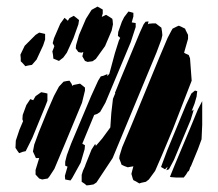

<svg xmlns="http://www.w3.org/2000/svg" viewBox="-20 -551 662 583"><path d="M299 -411 271 -372 261 -365 246 -363 238 -366 230 -380 232 -388 233 -393 227 -391 218 -393 210 -404 211 -414 220 -445 241 -494 258 -521 276 -531 285 -526 292 -522V-510L289 -500L292 -501L302 -506L312 -500L321 -494L322 -489L323 -477L319 -458ZM225 -57 199 -10 194 -3 178 -6 177 -17 185 -45 178 -48V-60L183 -80L196 -115L257 -260L278 -306L286 -319L294 -321L306 -326V-320L312 -327L329 -390L341 -428L345 -436L338 -442L339 -454L350 -485L357 -499L370 -516L378 -514L385 -512V-501L380 -483L392 -481V-469L377 -423L300 -239L284 -211L275 -205L266 -202L230 -115L231 -114L238 -110L237 -98ZM203 -435 183 -391 172 -376 159 -366 147 -371 142 -373 141 -384 139 -395 143 -405 145 -411 140 -420 144 -435 163 -479 176 -497 186 -488 191 -496 204 -503 213 -496 220 -490 218 -477ZM455 -391 322 -71 273 3 264 9 252 11 243 12 237 7 228 1V-7V-20L232 -33L238 -46L240 -52L258 -97L269 -114L271 -109V-108L290 -130L315 -164L318 -208L323 -251L330 -268L329 -269L334 -281L346 -311L405 -453L416 -477L422 -485L431 -486L429 -477L432 -479L444 -480H453L462 -473L470 -467L472 -455L473 -444L470 -431ZM562 -306 505 -159 471 -78 451 -32 432 -6 423 1 409 4 403 6 393 0 385 -4 383 -9 379 -23 381 -31 385 -46 373 -44 368 -43 357 -47 349 -51 347 -57 342 -70 343 -78 351 -104 378 -168 464 -377 489 -436 500 -457 504 -464 518 -471 523 -473 530 -470 542 -464 544 -459 551 -445V-433L539 -391L542 -389L553 -384L557 -374ZM55 -412 88 -445 99 -452 104 -451 117 -448V-442V-431L111 -413L91 -370L77 -354L65 -352L57 -350L49 -359L43 -365V-374L42 -385ZM229 -239 177 -114 145 -38 130 -15 125 -9 108 -6 99 -9 88 -21V-35L99 -71H97H89L86 -78L80 -91L84 -112L98 -150L124 -214L144 -260L159 -288L173 -303L183 -305L191 -306L197 -297L200 -290L203 -293L218 -296L223 -297L232 -290L238 -285V-276ZM559 -187 508 -65 493 -37 485 -34 488 -42 489 -45 481 -37 469 -44 473 -55 488 -95 545 -233 561 -267 572 -276 579 -274 578 -268 577 -258 571 -237 562 -214 568 -218 566 -210ZM117 -227 78 -132 63 -102 58 -92 49 -90 38 -86 33 -93 27 -102 28 -124 39 -157 50 -183 48 -189 49 -202 60 -232 72 -250 80 -247H81L88 -259L105 -271L116 -269L124 -267V-258V-245ZM594 -244V-172L592 -128L581 -98L560 -47L557 -42L556 -38L553 -31H551L545 -21L538 -12H533H514L501 -13L496 -14L500 -24L511 -51L558 -163L581 -219Z"/></svg>

Font: Rubik Marker Hatch
Style: Regular
Weight: 400
Designer: Hubert and Fischer, NaN
Foundry: Hubert & Fischer, NaN
Version: Version 2.200